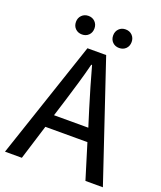

<svg xmlns="http://www.w3.org/2000/svg" viewBox="-153 -939 869 1035"><g transform="rotate(20 282.0 -421.0)"><path d="M562.5 0H462.4L400.9 -200.2H159.7L97.7 0H1L228 -675.8H335.4ZM212.9 -373.5 182.1 -274.9H378.9L348.1 -373.5Q330.6 -429.2 314.5 -485.4Q298.3 -541.5 282.2 -599.6H277.8Q263.2 -541.5 246.6 -485.4Q230 -429.2 212.9 -373.5ZM174.3 -735.4Q151.4 -735.4 136.2 -750.2Q121.1 -765.1 121.1 -788.6Q121.1 -811.5 136.2 -826.7Q151.4 -841.8 174.3 -841.8Q197.3 -841.8 212.2 -826.7Q227.1 -811.5 227.1 -788.6Q227.1 -765.1 212.2 -750.2Q197.3 -735.4 174.3 -735.4ZM387.2 -735.4Q364.3 -735.4 349.4 -750.2Q334.5 -765.1 334.5 -788.6Q334.5 -811.5 349.4 -826.7Q364.3 -841.8 387.2 -841.8Q410.6 -841.8 425.5 -826.7Q440.4 -811.5 440.4 -788.6Q440.4 -765.1 425.5 -750.2Q410.6 -735.4 387.2 -735.4Z"/></g></svg>

Font: Akatab Medium
Style: Regular
Weight: 500
Designer: SIL Global
Foundry: SIL Global
Version: Version 4.100